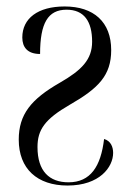

<svg xmlns="http://www.w3.org/2000/svg" viewBox="-20 -564 404 594"><path d="M189 10C288 10 330 -47 330 -91C330 -109 323 -128 302 -134C292 -49 260 0 192 0C133 0 96 -34 96 -109C96 -162 118 -195 196 -240C285 -291 324 -331 324 -409C324 -496 270 -544 180 -544C97 -544 49 -507 49 -448C49 -418 65 -397 104 -397C104 -492 128 -534 186 -534C240 -534 265 -498 265 -435C265 -380 233 -347 165 -308C76 -257 38 -210 38 -132C38 -42 95 10 189 10Z"/></svg>

Font: Noto Serif Display ExtraCondensed
Style: Regular
Weight: 400
Width: 2
Designer: Monotype Design Team
Foundry: Monotype Imaging Inc.
Version: Version 2.009